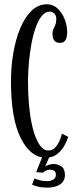

<svg xmlns="http://www.w3.org/2000/svg" viewBox="-20 -731 367 902"><path d="M196.5 10Q124 10 77.8 -81.5Q31.5 -173 31.5 -349Q31.5 -414.5 42 -478.5Q52.5 -542.5 73.8 -595Q95 -647.5 126.8 -679.2Q158.5 -711 200.5 -711Q229.5 -711 250.8 -691Q272 -671 283.8 -640.8Q295.5 -610.5 295.5 -580Q295.5 -555 287.2 -542.2Q279 -529.5 262 -529.5Q244 -529.5 235.2 -540.5Q226.5 -551.5 226.5 -572Q226.5 -585 231 -594.5Q235.5 -604 240 -614.5Q244.5 -625 244.5 -641Q244.5 -658.5 235.2 -667.5Q226 -676.5 213.5 -676.5Q192.5 -676.5 176 -655.8Q159.5 -635 147.2 -600.2Q135 -565.5 127.2 -522.5Q119.5 -479.5 115.5 -434.8Q111.5 -390 111.5 -350Q111.5 -291 116 -240.5Q120.5 -190 129 -150Q137.5 -110 149.2 -82Q161 -54 175.2 -39Q189.5 -24 206 -24Q224.5 -24 237 -35.8Q249.5 -47.5 257.8 -65.8Q266 -84 271 -103L300.5 -88Q292 -62 278 -39.8Q264 -17.5 243.8 -3.8Q223.5 10 196.5 10ZM203.5 150.5Q177 150.5 157.5 145.5Q138 140.5 130.5 136.5L142.5 107Q148 110.5 164.2 115.2Q180.5 120 202 120Q218 120 230.2 112.5Q242.5 105 242.5 91Q242.5 75.5 234.2 70.8Q226 66 215 66Q207 66 197.8 69.5Q188.5 73 182 80L150 78L181 0H214.5L192 52Q194 49 205.8 44.2Q217.5 39.5 233 39.5Q252 39.5 268.5 51Q285 62.5 285 91.5Q285 112.5 273 125.8Q261 139 242 144.8Q223 150.5 203.5 150.5Z"/></svg>

Font: Imbue Thin 10pt
Style: Regular
Weight: 400
Version: Version 1.102